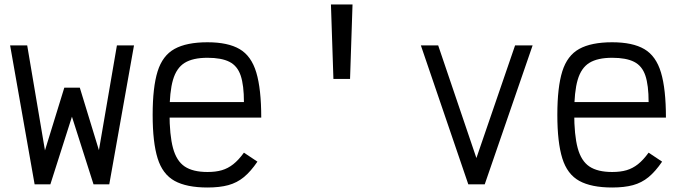

<svg xmlns="http://www.w3.org/2000/svg" viewBox="-20 -820 3040 854"><path d="M134 0 25 -618H101L180 -151L266 -430H335L420 -152L500 -618H576L466 0H396L300 -301L204 0Z M903 14Q810 14 756.5 -15.5Q703 -45 681 -116Q659 -187 659 -309Q659 -432 681 -502.5Q703 -573 756.5 -602.5Q810 -632 903 -632Q994 -632 1046 -601.5Q1098 -571 1120 -497.5Q1142 -424 1142 -297H688V-366H1065Q1065 -441 1050.5 -484Q1036 -527 1000.5 -545Q965 -563 903 -563Q838 -563 801.5 -540.5Q765 -518 749.5 -465Q734 -412 734 -318Q734 -219 749.5 -161.5Q765 -104 801.5 -79.5Q838 -55 903 -55Q940 -55 967 -63Q994 -71 1017.5 -89.5Q1041 -108 1065 -141L1125 -101Q1095 -57 1064.5 -32Q1034 -7 995.5 3.5Q957 14 903 14Z M1463 -469 1452 -800H1548L1537 -469Z M2063 0 1852 -618H1929L2099 -117L2271 -618H2349L2136 0Z M2703 14Q2610 14 2556.5 -15.5Q2503 -45 2481 -116Q2459 -187 2459 -309Q2459 -432 2481 -502.5Q2503 -573 2556.5 -602.5Q2610 -632 2703 -632Q2794 -632 2846 -601.5Q2898 -571 2920 -497.5Q2942 -424 2942 -297H2488V-366H2865Q2865 -441 2850.5 -484Q2836 -527 2800.5 -545Q2765 -563 2703 -563Q2638 -563 2601.5 -540.5Q2565 -518 2549.5 -465Q2534 -412 2534 -318Q2534 -219 2549.5 -161.5Q2565 -104 2601.5 -79.5Q2638 -55 2703 -55Q2740 -55 2767 -63Q2794 -71 2817.5 -89.5Q2841 -108 2865 -141L2925 -101Q2895 -57 2864.5 -32Q2834 -7 2795.5 3.5Q2757 14 2703 14Z"/></svg>

Font: Victor Mono Thin
Style: Regular
Weight: 400
Monospace: yes
Version: Version 1.561;gftools[0.9.30]